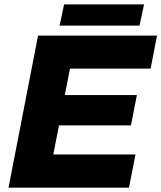

<svg xmlns="http://www.w3.org/2000/svg" viewBox="-20 -864 743 884"><path d="M19.2 0 155.2 -700H702.9L673.5 -548.1H302.1L278.5 -426.3H610.3L582.9 -286.7H251.6L225.4 -152.9H603.8L573.9 0ZM254.2 -746.1 275.2 -843.9H643.3L622.4 -746.1Z"/></svg>

Font: REM Medium
Style: Italic
Weight: 500
Italic angle: -11°
Designer: Octavio Pardo
Foundry: Ashler Design
Version: Version 1.005;gftools[0.9.28]